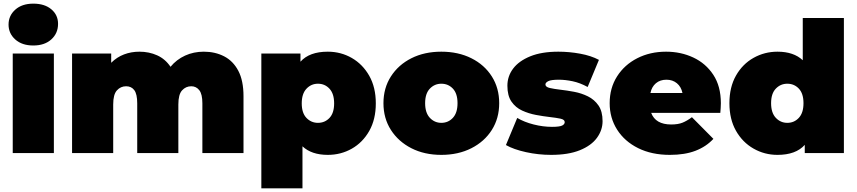

<svg xmlns="http://www.w3.org/2000/svg" viewBox="-20 -841 4707 1055"><path d="M50 0V-547H276V0ZM163 -591Q101 -591 64 -624Q27 -657 27 -706Q27 -755 64 -788Q101 -821 163 -821Q225 -821 262 -790Q299 -759 299 -710Q299 -658 262 -624.5Q225 -591 163 -591Z M376 0V-547H591V-496Q622 -527 661.5 -542Q701 -557 746 -557Q799 -557 843.5 -537Q888 -517 917 -474Q950 -514 997 -535.5Q1044 -557 1100 -557Q1162 -557 1211.5 -531.5Q1261 -506 1289.5 -452Q1318 -398 1318 -312V0H1092V-273Q1092 -324 1075 -345.5Q1058 -367 1031 -367Q1001 -367 980.5 -344.5Q960 -322 960 -267V0H734V-273Q734 -324 718 -345.5Q702 -367 673 -367Q643 -367 622.5 -344.5Q602 -322 602 -267V0Z M1781 10Q1692 10 1642 -37V194H1416V-547H1631V-502Q1680 -557 1781 -557Q1853 -557 1913 -522.5Q1973 -488 2009 -424.5Q2045 -361 2045 -273Q2045 -185 2009 -121.5Q1973 -58 1913 -24Q1853 10 1781 10ZM1727 -166Q1765 -166 1790.5 -193Q1816 -220 1816 -273Q1816 -326 1790.5 -353.5Q1765 -381 1727 -381Q1690 -381 1664 -353.5Q1638 -326 1638 -273Q1638 -220 1664 -193Q1690 -166 1727 -166Z M2405 10Q2312 10 2240.5 -26.5Q2169 -63 2128 -127Q2087 -191 2087 -274Q2087 -357 2128 -421Q2169 -485 2240.5 -521Q2312 -557 2405 -557Q2498 -557 2570 -521Q2642 -485 2682.5 -421Q2723 -357 2723 -274Q2723 -191 2682.5 -127Q2642 -63 2570 -26.5Q2498 10 2405 10ZM2405 -166Q2443 -166 2468.5 -193.5Q2494 -221 2494 -274Q2494 -327 2468.5 -354Q2443 -381 2405 -381Q2368 -381 2342 -354Q2316 -327 2316 -274Q2316 -221 2342 -193.5Q2368 -166 2405 -166Z M3008 10Q2938 10 2870 -5Q2802 -20 2760 -44L2822 -193Q2861 -170 2912.5 -157Q2964 -144 3013 -144Q3054 -144 3068.5 -151Q3083 -158 3083 -170Q3083 -184 3059.5 -189Q3036 -194 3000 -198Q2965 -202 2925 -209.5Q2885 -217 2849 -233.5Q2813 -250 2790.5 -282.5Q2768 -315 2768 -370Q2768 -422 2799.5 -464Q2831 -506 2893.5 -531.5Q2956 -557 3048 -557Q3108 -557 3168 -546Q3228 -535 3271 -512L3209 -363Q3167 -386 3126.5 -394.5Q3086 -403 3051 -403Q3008 -403 2992.5 -395Q2977 -387 2977 -377Q2977 -363 3001 -357.5Q3025 -352 3060 -348Q3095 -344 3135 -336.5Q3175 -329 3210.5 -311.5Q3246 -294 3268.5 -261.5Q3291 -229 3291 -175Q3291 -126 3260 -83.5Q3229 -41 3166 -15.5Q3103 10 3008 10Z M3661 10Q3561 10 3486.5 -27Q3412 -64 3371 -128.5Q3330 -193 3330 -274Q3330 -357 3370.5 -421Q3411 -485 3481.5 -521Q3552 -557 3640 -557Q3721 -557 3789.5 -525Q3858 -493 3899.5 -430Q3941 -367 3941 -274Q3941 -262 3940 -247.5Q3939 -233 3938 -221H3558Q3582 -157 3668 -157Q3706 -157 3730.5 -167Q3755 -177 3782 -197L3900 -78Q3860 -35 3801.5 -12.5Q3743 10 3661 10ZM3554 -330H3730Q3723 -364 3699.5 -383.5Q3676 -403 3642 -403Q3607 -403 3584 -383.5Q3561 -364 3554 -330Z M4252 10Q4181 10 4120.5 -24.5Q4060 -59 4024 -122.5Q3988 -186 3988 -274Q3988 -362 4024 -425.5Q4060 -489 4120.5 -523Q4181 -557 4252 -557Q4341 -557 4391 -510V-742H4617V0H4402V-45Q4353 10 4252 10ZM4306 -166Q4344 -166 4369.5 -193.5Q4395 -221 4395 -274Q4395 -327 4369.5 -354Q4344 -381 4306 -381Q4269 -381 4243 -354Q4217 -327 4217 -274Q4217 -221 4243 -193.5Q4269 -166 4306 -166Z"/></svg>

Font: Montserrat Black
Style: Regular
Weight: 900
Designer: Julieta Ulanovsky
Foundry: Julieta Ulanovsky
Version: Version 9.000; ttfautohint (v1.8.4.7-5d5b)